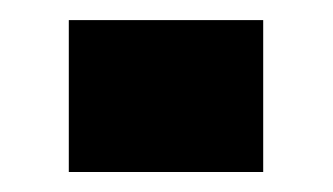

<svg xmlns="http://www.w3.org/2000/svg" viewBox="-20 -172 333 192"><path d="M243.2 0H48.8V-151.9H243.2Z"/></svg>

Font: LT Superior Black
Style: Regular
Weight: 900
Designer: Daniel Lyons
Foundry: LyonsType
Version: Version 2.005